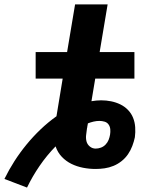

<svg xmlns="http://www.w3.org/2000/svg" viewBox="-64 -755 684 867"><path d="M58 92 -44 53Q-24 12 1 -27Q26 -66 55.5 -102Q85 -138 119 -170.5Q153 -203 191 -230L219 -400H97V-520H239L275 -735H422L386 -520H543V-400H366L349 -298Q360 -300 371.5 -301Q383 -302 393 -302Q416 -302 438 -297.5Q460 -293 479.5 -283.5Q499 -274 514 -258.5Q529 -243 537 -223Q545 -203 546.5 -180.5Q548 -158 545 -135Q541 -116 533.5 -96Q526 -76 514 -58.5Q502 -41 485 -27.5Q468 -14 448.5 -6Q429 2 408.5 5Q388 8 368 8Q339 8 311 2.5Q283 -3 258.5 -15Q234 -27 215 -47Q196 -67 187 -94Q147 -53 114.5 -5.5Q82 42 58 92ZM368 -84Q380 -84 392 -88.5Q404 -93 413 -102.5Q422 -112 426.5 -123.5Q431 -135 433 -147Q435 -159 434 -171Q433 -183 426.5 -192.5Q420 -202 408.5 -205.5Q397 -209 385 -209Q372 -209 359 -206Q346 -203 333 -198L330 -182Q330 -181 330 -180.5Q330 -180 330 -179L329 -178Q329 -178 329 -177.5Q329 -177 329 -177Q327 -161 325 -146Q323 -131 326.5 -117Q330 -103 341.5 -93.5Q353 -84 368 -84Z"/></svg>

Font: Iosevka SS04 Heavy Extended
Style: Italic
Weight: 900
Width: 7
Italic angle: -9°
Monospace: yes
Designer: Belleve Invis
Foundry: Belleve Invis
Version: Version 19.0.0; ttfautohint (v1.8.4)